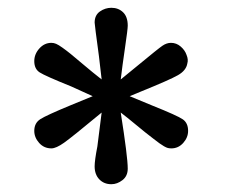

<svg xmlns="http://www.w3.org/2000/svg" viewBox="-20 -768 577 493"><path d="M68 -432Q68 -452 83.5 -462Q99 -472 162 -498Q197 -512 218 -521L163 -546Q96 -573 82 -582Q68 -591 68 -611Q68 -629 81 -643.5Q94 -658 112 -658Q118 -658 124 -655.5Q130 -653 140.5 -645.5Q151 -638 161.5 -629.5Q172 -621 195 -601.5Q218 -582 241 -564L234 -624Q223 -705 223 -710Q223 -729 236.5 -738.5Q250 -748 266 -748Q284 -748 296 -736.5Q308 -725 308 -702Q308 -693 301 -645.5Q294 -598 290 -564L334 -600Q386 -643 397 -650.5Q408 -658 419 -658Q433 -658 444 -648.5Q455 -639 459 -627Q464 -615 461 -605Q458 -587 437 -575Q416 -563 342 -533Q323 -525 313 -521L371 -497Q436 -471 449.5 -461.5Q463 -452 463 -432Q463 -415 450.5 -401Q438 -387 420 -387Q415 -387 411 -388Q407 -389 401 -392.5Q395 -396 389.5 -400Q384 -404 373 -412.5Q362 -421 352.5 -428.5Q343 -436 325 -451Q307 -466 290 -479Q308 -365 308 -335Q308 -316 294.5 -305.5Q281 -295 266 -295Q247 -295 235 -307.5Q223 -320 223 -341Q223 -356 230 -392L241 -479Q165 -416 144.5 -401.5Q124 -387 112 -387Q93 -387 80.5 -401Q68 -415 68 -432Z"/></svg>

Font: Coval
Style: Medium
Weight: 500
Foundry: Context Ltd
Version: Version 001.000